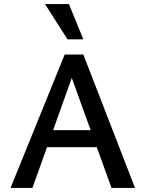

<svg xmlns="http://www.w3.org/2000/svg" viewBox="-20 -927 718 947"><path d="M530 0 313 -601H355L140 0H32L299 -658H391L646 0ZM150 -201 181 -285H469L514 -201ZM313 -733 202 -907H320L391 -733Z"/></svg>

Font: Ysabeau SC SemiBold
Style: Regular
Weight: 600
Designer: Christian Thalmann (Catharsis Fonts)
Version: Version 2.001;gftools[0.9.30]; featfreeze: smcp